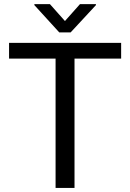

<svg xmlns="http://www.w3.org/2000/svg" viewBox="-20 -921 637 941"><path d="M24.4 -710.9V-633.8H252.4V0H345.2V-633.8H573.7V-710.9ZM148.4 -900.9V-896L270.5 -762.2H326.2L450.2 -896V-900.9H372.1L298.3 -817.9L224.6 -900.9Z"/></svg>

Font: Vazirmatn
Style: Regular
Weight: 400
Designer: Saber Rastikerdar
Foundry: Saber Rastikerdar
Version: Version 33.003